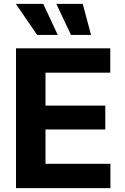

<svg xmlns="http://www.w3.org/2000/svg" viewBox="-20 -979 652 999"><path d="M63.3 0V-727.5H553.7V-600.8H216.8V-429.7H527.9V-305.3H216.8V-126.8H554.5V0ZM173.2 -797.3 62.5 -958.8H205.1L280.5 -797.3ZM349.4 -797.3 273 -958.8H410.5L453.7 -797.3Z"/></svg>

Font: Inter V
Style: 
Weight: 400
Designer: Rasmus Andersson
Foundry: rsms
Version: Version 4.000;git-a3f224843